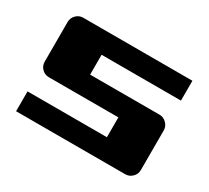

<svg xmlns="http://www.w3.org/2000/svg" viewBox="-105 -669 911 838"><g transform="rotate(30 350.0 -250.0)"><path d="M650 -500V-400H250V-300H600Q620 -300 635 -285Q650 -270 650 -250V-50Q650 -29 635 -14.5Q620 0 600 0H50V-100H450V-200H100Q79 -200 64.5 -214.5Q50 -229 50 -250V-450Q50 -470 64.5 -485Q79 -500 100 -500Z"/></g></svg>

Font: Tokeely Brookings
Style: Regular
Weight: 400
Designer: Peter Wiegel
Foundry: Peter Wiegel
Version: Version 2.001